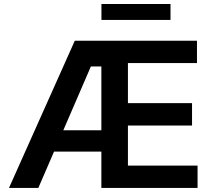

<svg xmlns="http://www.w3.org/2000/svg" viewBox="-20 -929 1057 949"><path d="M24.4 0 349.6 -727.5H953.6V-617.2H612.3V-419.4H929.2V-308.6H612.3V-110.4H956.5V0H481V-179.7H247.1L169.4 0ZM293 -285.2H481V-600.6H429.2ZM822.8 -909.2V-830.6H481.4V-909.2Z"/></svg>

Font: Inter Semi Bold
Style: Regular
Weight: 600
Designer: Rasmus Andersson
Foundry: rsms
Version: Version 4.000;git-e0f93cc